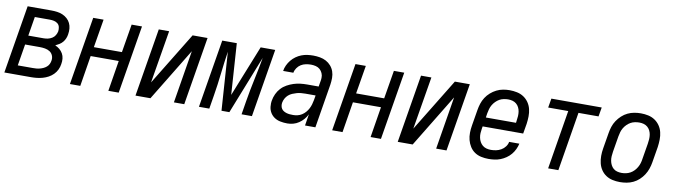

<svg xmlns="http://www.w3.org/2000/svg" viewBox="-32 -981 5063 1442"><g transform="rotate(10 2500.0 -260.0)"><path d="M8 0 94 -520H276Q298 -520 320 -517Q342 -514 361.5 -505.5Q381 -497 396.5 -483Q412 -469 421 -450.5Q430 -432 432 -410Q434 -388 430 -365Q428 -350 421.5 -334Q415 -318 404 -305Q393 -292 378.5 -283Q364 -274 349 -267Q368 -259 383 -246.5Q398 -234 408 -216.5Q418 -199 420 -178Q422 -157 418 -136Q415 -114 405 -93Q395 -72 378.5 -55.5Q362 -39 341.5 -28Q321 -17 299.5 -11Q278 -5 256 -2.5Q234 0 212 0ZM137 -304H254Q270 -304 286 -307.5Q302 -311 317 -320Q332 -329 341 -344Q350 -359 353 -375Q355 -391 351.5 -407Q348 -423 336 -433Q324 -443 308 -446.5Q292 -450 276 -450H161ZM98 -70H212Q225 -70 238.5 -71Q252 -72 265.5 -75.5Q279 -79 292 -85Q305 -91 316 -100.5Q327 -110 333 -122.5Q339 -135 341 -148Q345 -169 337.5 -187.5Q330 -206 314 -216.5Q298 -227 277.5 -230.5Q257 -234 237 -234H125Z M508 0 594 -520H673L637 -304H851L887 -520H966L880 0H801L839 -234H625L587 0Z M1008 0 1094 -520H1173L1106 -118L1352 -520H1466L1380 0H1301L1367 -402L1122 0Z M1492 0 1578 -520H1689L1715 -130L1871 -520H1982L1896 0H1817L1834 -104Q1848 -189 1866.5 -274.5Q1885 -360 1900 -445L1724 0H1664L1634 -445Q1621 -360 1611.5 -274.5Q1602 -189 1588 -104L1571 0Z M2167 8Q2139 8 2112 2.5Q2085 -3 2064 -18.5Q2043 -34 2031.5 -58Q2020 -82 2021 -110Q2020 -113 2020.5 -114Q2021 -115 2020.5 -116.5Q2020 -118 2020.5 -119.5Q2021 -121 2021 -122.5Q2021 -124 2021 -125.5Q2021 -127 2021 -129Q2021 -131 2021.5 -132.5Q2022 -134 2022 -135.5Q2022 -137 2022.5 -138.5Q2023 -140 2023 -142Q2027 -167 2038.5 -192Q2050 -217 2068.5 -237Q2087 -257 2111.5 -270.5Q2136 -284 2161 -292Q2186 -300 2211.5 -303Q2237 -306 2263 -306H2351L2358 -347Q2359 -353 2360 -360Q2361 -367 2361 -373Q2362 -392 2354.5 -409Q2347 -426 2334 -437.5Q2321 -449 2303 -453.5Q2285 -458 2266 -458Q2247 -458 2227 -454Q2207 -450 2190 -439.5Q2173 -429 2161 -411.5Q2149 -394 2146 -375H2068Q2071 -397 2081 -418.5Q2091 -440 2106 -458.5Q2121 -477 2140.5 -491Q2160 -505 2182 -513.5Q2204 -522 2226.5 -525Q2249 -528 2271 -528Q2297 -528 2322.5 -523.5Q2348 -519 2369.5 -507.5Q2391 -496 2407 -477.5Q2423 -459 2431 -436Q2439 -413 2439 -387Q2439 -361 2435 -335L2380 0H2301L2315 -88Q2305 -67 2289.5 -49Q2274 -31 2254 -17.5Q2234 -4 2211.5 2Q2189 8 2167 8ZM2199 -62Q2215 -62 2232.5 -66Q2250 -70 2265.5 -80Q2281 -90 2293 -104Q2305 -118 2313 -133.5Q2321 -149 2326 -166Q2331 -183 2334 -200L2340 -236H2263Q2247 -236 2230 -234.5Q2213 -233 2197 -228.5Q2181 -224 2164.5 -217Q2148 -210 2135 -198.5Q2122 -187 2113.5 -171.5Q2105 -156 2102 -139Q2100 -127 2102 -114.5Q2104 -102 2110.5 -92.5Q2117 -83 2127 -77Q2137 -71 2149 -67.5Q2161 -64 2173.5 -63Q2186 -62 2199 -62Z M2508 0 2594 -520H2673L2637 -304H2851L2887 -520H2966L2880 0H2801L2839 -234H2625L2587 0Z M3008 0 3094 -520H3173L3106 -118L3352 -520H3466L3380 0H3301L3367 -402L3122 0Z M3701 8Q3672 8 3644.5 2Q3617 -4 3595 -19Q3573 -34 3558.5 -57Q3544 -80 3537 -106.5Q3530 -133 3530.5 -161.5Q3531 -190 3536 -219L3556 -339Q3560 -364 3568 -389Q3576 -414 3590.5 -436.5Q3605 -459 3625.5 -477Q3646 -495 3670 -507Q3694 -519 3719.5 -523.5Q3745 -528 3769 -528Q3798 -528 3826 -522Q3854 -516 3876.5 -501Q3899 -486 3914.5 -463.5Q3930 -441 3936.5 -414Q3943 -387 3942.5 -358.5Q3942 -330 3938 -301L3925 -225H3616L3613 -208Q3610 -190 3609 -172.5Q3608 -155 3611.5 -138Q3615 -121 3623 -106.5Q3631 -92 3643.5 -81.5Q3656 -71 3672.5 -66.5Q3689 -62 3707 -62Q3727 -62 3746.5 -66Q3766 -70 3784.5 -80.5Q3803 -91 3816 -108.5Q3829 -126 3832 -145H3910Q3905 -123 3895 -101.5Q3885 -80 3869.5 -61.5Q3854 -43 3833.5 -29Q3813 -15 3791 -6.5Q3769 2 3746 5Q3723 8 3701 8ZM3858 -295 3860 -312Q3863 -330 3864 -347.5Q3865 -365 3862.5 -381.5Q3860 -398 3852.5 -413Q3845 -428 3832.5 -438.5Q3820 -449 3804 -453.5Q3788 -458 3770 -458Q3754 -458 3736.5 -454.5Q3719 -451 3704 -442.5Q3689 -434 3676 -421Q3663 -408 3654 -392.5Q3645 -377 3640.5 -360.5Q3636 -344 3633 -328L3628 -295Z M4155 0 4229 -450H4076L4088 -520H4472L4460 -450H4307L4233 0Z M4703 8Q4674 8 4646.5 2Q4619 -4 4596.5 -19Q4574 -34 4559 -56.5Q4544 -79 4537.5 -106Q4531 -133 4531 -161.5Q4531 -190 4536 -219L4556 -339Q4560 -364 4568 -389Q4576 -414 4591 -436.5Q4606 -459 4626 -477.5Q4646 -496 4670 -507.5Q4694 -519 4719.5 -523.5Q4745 -528 4770 -528Q4799 -528 4826.5 -522Q4854 -516 4876.5 -501Q4899 -486 4914.5 -463.5Q4930 -441 4936.5 -414Q4943 -387 4942.5 -358.5Q4942 -330 4938 -301L4918 -181Q4914 -156 4905.5 -131Q4897 -106 4882.5 -83.5Q4868 -61 4848 -42.5Q4828 -24 4804 -12.5Q4780 -1 4754 3.5Q4728 8 4703 8ZM4704 -62Q4720 -62 4737 -65.5Q4754 -69 4769.5 -77.5Q4785 -86 4797.5 -99Q4810 -112 4819 -127.5Q4828 -143 4833 -159.5Q4838 -176 4840 -192L4860 -312Q4863 -330 4864 -347.5Q4865 -365 4862.5 -381.5Q4860 -398 4852.5 -413Q4845 -428 4832.5 -438.5Q4820 -449 4804 -453.5Q4788 -458 4770 -458Q4754 -458 4736.5 -454.5Q4719 -451 4704 -442.5Q4689 -434 4676 -421Q4663 -408 4654 -392.5Q4645 -377 4640.5 -360.5Q4636 -344 4633 -328L4613 -208Q4610 -190 4609 -172.5Q4608 -155 4611 -138.5Q4614 -122 4621.5 -107Q4629 -92 4641 -81.5Q4653 -71 4669.5 -66.5Q4686 -62 4704 -62Z"/></g></svg>

Font: Iosevka Term Oblique
Style: Regular
Weight: 400
Italic angle: -9°
Monospace: yes
Designer: Belleve Invis
Foundry: Belleve Invis
Version: Version 31.4.0